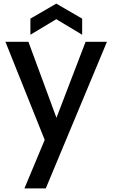

<svg xmlns="http://www.w3.org/2000/svg" viewBox="-20 -782 622 1061"><path d="M571 -551 233 259H115L227 -9L10 -551H137L292 -131L453 -551ZM291 -676 148 -590V-679L291 -762L434 -679V-590Z"/></svg>

Font: Poppins Medium A&M
Style: Regular
Weight: 500
Designer: Ninad Kale (Devanagari), Jonny Pinhorn (Latin)
Foundry: Indian Type Foundry
Version: 4.004